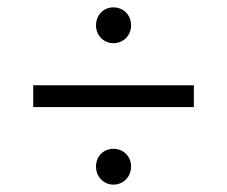

<svg xmlns="http://www.w3.org/2000/svg" viewBox="-20 -610 615 520"><path d="M287 -493C314 -493 335 -514 335 -541C335 -570 314 -590 287 -590C261 -590 240 -570 240 -541C240 -514 261 -493 287 -493ZM70 -320H505V-379H70ZM287 -110C314 -110 335 -131 335 -159C335 -187 314 -207 287 -207C261 -207 240 -187 240 -159C240 -131 261 -110 287 -110Z"/></svg>

Font: Talent
Style: Regular
Weight: 400
Designer: Mike Powis
Version: Version 1.001;hotconv 1.0.109;makeotfexe 2.5.65596